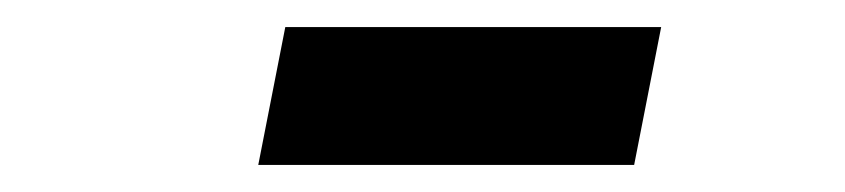

<svg xmlns="http://www.w3.org/2000/svg" viewBox="-20 -747 625 142"><path d="M171 -625 191 -727H469L449 -625Z"/></svg>

Font: IBM Plex Sans Var
Style: Italic
Weight: 400
Italic angle: -11.31°
Designer: Mike Abbink, Paul van der Laan, Pieter van Rosmalen
Foundry: Bold Monday
Version: Version 1.001